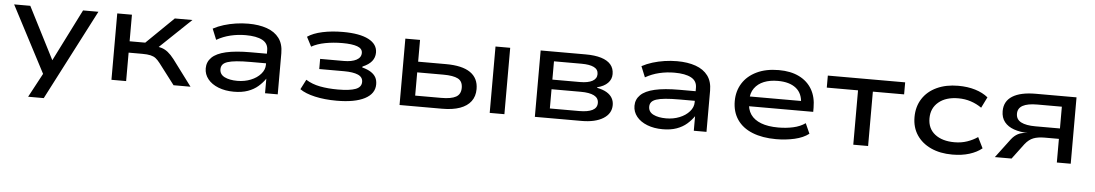

<svg xmlns="http://www.w3.org/2000/svg" viewBox="-36 -879 8165 1432"><g transform="rotate(5 4046.5 -163.0)"><path d="M189 180 309 -44V46L25 -497H146L345 -107L541 -497H656L306 180Z M797 0V-497H907V-298H1024L1228 -497H1360L1103 -252L1089 -280Q1126 -277 1150.5 -269Q1175 -261 1197 -243.5Q1219 -226 1244 -194L1389 0H1262L1143 -156Q1126 -178 1110.5 -190Q1095 -202 1071.5 -207.5Q1048 -213 1009 -213H907V0Z M1714 9Q1649 9 1598 -11Q1547 -31 1518.5 -66.5Q1490 -102 1490 -147Q1490 -195 1524 -228.5Q1558 -262 1629.5 -278.5Q1701 -295 1814 -295H1953V-223H1820Q1758 -223 1715.5 -219Q1673 -215 1647.5 -206.5Q1622 -198 1611 -184Q1600 -170 1600 -150Q1600 -111 1637 -92.5Q1674 -74 1733 -74Q1787 -74 1833 -92.5Q1879 -111 1907 -143Q1935 -175 1935 -212V-321Q1935 -372 1891 -395.5Q1847 -419 1766 -419Q1708 -419 1653 -406Q1598 -393 1549 -365L1516 -446Q1553 -466 1595.5 -479Q1638 -492 1684.5 -499Q1731 -506 1778 -506Q1858 -506 1917.5 -485Q1977 -464 2009.5 -420.5Q2042 -377 2042 -308V0H1947V-108V-109Q1926 -78 1894.5 -50.5Q1863 -23 1818.5 -7Q1774 9 1714 9Z M2483 9Q2393 9 2320.5 -7.5Q2248 -24 2207 -53L2245 -127Q2291 -98 2351 -86.5Q2411 -75 2486 -75Q2574 -75 2617.5 -91.5Q2661 -108 2661 -147Q2661 -183 2624.5 -199Q2588 -215 2519 -215H2334V-291H2511Q2571 -291 2605.5 -309.5Q2640 -328 2640 -362Q2640 -395 2601 -409Q2562 -423 2490 -423Q2422 -423 2361.5 -411.5Q2301 -400 2259 -376L2222 -447Q2264 -476 2333.5 -491Q2403 -506 2487 -506Q2612 -506 2678.5 -471.5Q2745 -437 2745 -374Q2745 -337 2722.5 -309Q2700 -281 2654 -262L2652 -255Q2694 -244 2719 -227.5Q2744 -211 2755.5 -189.5Q2767 -168 2767 -138Q2767 -68 2693 -29.5Q2619 9 2483 9Z M2954 0V-497H3064V-334H3272Q3394 -334 3455 -292Q3516 -250 3516 -168Q3516 -114 3488 -76.5Q3460 -39 3406 -19.5Q3352 0 3273 0ZM3064 -80H3259Q3334 -80 3369.5 -100Q3405 -120 3405 -168Q3405 -217 3369.5 -235.5Q3334 -254 3259 -254H3064ZM3629 0V-497H3739V0Z M3967 0V-497H4303Q4373 -497 4420.5 -482.5Q4468 -468 4492.5 -439.5Q4517 -411 4517 -368Q4517 -329 4489.5 -301Q4462 -273 4410 -260L4412 -256Q4456 -247 4483.5 -230.5Q4511 -214 4524.5 -190.5Q4538 -167 4538 -138Q4538 -74 4478.5 -37Q4419 0 4316 0ZM4073 -72H4293Q4357 -72 4391.5 -89.5Q4426 -107 4426 -144Q4426 -181 4391.5 -198.5Q4357 -216 4293 -216H4073ZM4073 -288H4279Q4340 -288 4372.5 -306Q4405 -324 4405 -358Q4405 -393 4372.5 -409Q4340 -425 4279 -425H4073Z M4924 9Q4859 9 4808 -11Q4757 -31 4728.5 -66.5Q4700 -102 4700 -147Q4700 -195 4734 -228.5Q4768 -262 4839.5 -278.5Q4911 -295 5024 -295H5163V-223H5030Q4968 -223 4925.5 -219Q4883 -215 4857.5 -206.5Q4832 -198 4821 -184Q4810 -170 4810 -150Q4810 -111 4847 -92.5Q4884 -74 4943 -74Q4997 -74 5043 -92.5Q5089 -111 5117 -143Q5145 -175 5145 -212V-321Q5145 -372 5101 -395.5Q5057 -419 4976 -419Q4918 -419 4863 -406Q4808 -393 4759 -365L4726 -446Q4763 -466 4805.5 -479Q4848 -492 4894.5 -499Q4941 -506 4988 -506Q5068 -506 5127.5 -485Q5187 -464 5219.5 -420.5Q5252 -377 5252 -308V0H5157V-108V-109Q5136 -78 5104.5 -50.5Q5073 -23 5028.5 -7Q4984 9 4924 9Z M5773 9Q5671 9 5596 -21Q5521 -51 5481.5 -109Q5442 -167 5442 -247Q5442 -322 5478.5 -380.5Q5515 -439 5584.5 -472.5Q5654 -506 5750 -506Q5839 -506 5902 -475Q5965 -444 5998.5 -387Q6032 -330 6032 -249V-218H5524V-291H5960L5936 -269Q5935 -347 5886 -386Q5837 -425 5750 -425Q5690 -425 5645.5 -407Q5601 -389 5575 -353Q5549 -317 5549 -263V-251Q5549 -194 5575 -156.5Q5601 -119 5653 -99Q5705 -79 5782 -79Q5841 -79 5893.5 -90.5Q5946 -102 5984 -129L6018 -53Q5977 -21 5911.5 -6Q5846 9 5773 9Z M6351 0V-407H6117V-497H6696V-407H6462V0Z M7092 9Q7001 9 6932.5 -22.5Q6864 -54 6826 -111Q6788 -168 6788 -245Q6788 -324 6826 -383Q6864 -442 6933 -474Q7002 -506 7093 -506Q7164 -506 7221 -488.5Q7278 -471 7317 -439L7277 -358Q7240 -384 7196 -398.5Q7152 -413 7102 -413Q7009 -413 6954.5 -367.5Q6900 -322 6900 -246Q6900 -169 6954.5 -126.5Q7009 -84 7101 -84Q7152 -84 7195.5 -99Q7239 -114 7274 -138L7314 -57Q7276 -26 7220 -8.5Q7164 9 7092 9Z M7411 0 7517 -141Q7539 -170 7567.5 -185Q7596 -200 7640 -200H7647H7640Q7581 -202 7535.5 -218Q7490 -234 7464.5 -266Q7439 -298 7439 -347Q7439 -421 7499.5 -459Q7560 -497 7674 -497H7979V0H7875V-177H7769Q7718 -177 7684.5 -164Q7651 -151 7623 -116L7536 0ZM7692 -255H7876V-418H7692Q7620 -418 7583.5 -398Q7547 -378 7547 -337Q7547 -294 7584.5 -274.5Q7622 -255 7692 -255Z"/></g></svg>

Font: Nunito Sans 7pt Expanded Medium
Style: Regular
Weight: 500
Width: 7
Designer: Vernon Adams
Foundry: Vernon Adams
Version: Version 3.101;gftools[0.9.27]